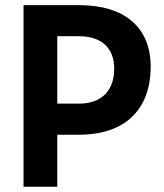

<svg xmlns="http://www.w3.org/2000/svg" viewBox="-20 -713 626 733"><path d="M69.8 0H198.7V-198.7H282.2C456.1 -198.7 555.2 -293.5 555.2 -459C555.2 -607.9 456.1 -693.4 282.2 -693.4H69.8ZM198.7 -317.4V-574.7H282.2C367.2 -574.7 416 -529.8 416 -450.7C416 -366.7 367.2 -317.4 282.2 -317.4Z"/></svg>

Font: Cascadia Mono NF
Style: Bold
Weight: 700
Monospace: yes
Designer: Aaron Bell
Foundry: Saja Typeworks
Version: Version 2404.023